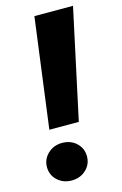

<svg xmlns="http://www.w3.org/2000/svg" viewBox="-113 -762 522 821"><g transform="rotate(-15 148.5 -351.0)"><path d="M192.9 -225.1H62.5L126.5 -710.9H297.4ZM11.2 -70.8Q10.3 -106.4 36.1 -131.6Q62 -156.7 100.1 -156.7Q137.7 -156.7 162.6 -133.8Q187.5 -110.8 188.5 -76.7Q189.5 -40 163.6 -15.4Q137.7 9.3 99.6 9.3Q63 9.3 37.6 -13.4Q12.2 -36.1 11.2 -70.8Z"/></g></svg>

Font: TypoPRO Roboto
Style: Italic
Weight: 900
Italic angle: -12°
Designer: Google
Version: Version 2.136; 2016